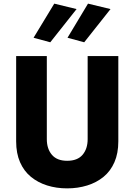

<svg xmlns="http://www.w3.org/2000/svg" viewBox="-20 -1009 741 1058"><path d="M257 -776 402 -959 279 -989 165 -801ZM444 -776 589 -959 465 -989 352 -801ZM69 -700V-230Q69 -164 90.5 -115Q112 -66 150.5 -34.5Q189 -3 240 13Q291 29 350 29Q409 29 460.5 13Q512 -3 550.5 -34.5Q589 -66 610.5 -115Q632 -164 632 -230V-700H463V-242Q463 -189 435 -156Q407 -123 350 -123Q294 -123 266 -156Q238 -189 238 -242V-700Z"/></svg>

Font: Glinicke Jost Bold
Style: Bold
Weight: 700
Version: Version 3.710